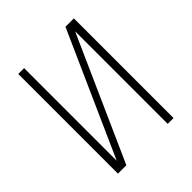

<svg xmlns="http://www.w3.org/2000/svg" viewBox="-200 -868 1001 1001"><g transform="rotate(-45 300.0 -367.5)"><path d="M95 0V-735H138V-52L443 -735H505V0H462V-683L157 0Z"/></g></svg>

Font: Iosevka Curly XLtEx
Style: Regular
Weight: 200
Width: 7
Monospace: yes
Designer: Belleve Invis
Foundry: Belleve Invis
Version: Version 11.1.0; ttfautohint (v1.8.3)